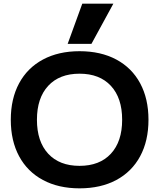

<svg xmlns="http://www.w3.org/2000/svg" viewBox="-20 -1020 871 1050"><path d="M39 -365Q39 -480 84.5 -564.5Q130 -649 215 -694.5Q300 -740 415 -740Q531 -740 616 -694.5Q701 -649 746.5 -564.5Q792 -480 792 -365Q792 -250 746.5 -165.5Q701 -81 616 -35.5Q531 10 415 10Q300 10 215 -35.5Q130 -81 84.5 -165.5Q39 -250 39 -365ZM415 -113Q525 -113 586.5 -179.5Q648 -246 648 -365Q648 -484 586.5 -550.5Q525 -617 415 -617Q305 -617 243.5 -550.5Q182 -484 182 -365Q182 -246 243.5 -179.5Q305 -113 415 -113ZM350 -780 430 -1000H600L480 -780Z"/></svg>

Font: Enso
Style: Bold
Weight: 700
Designer: Coji Morishita
Foundry: UNDERFOREST DESIGN
Version: Version 1.000